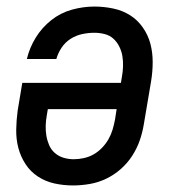

<svg xmlns="http://www.w3.org/2000/svg" viewBox="-20 -558 540 586"><path d="M203 8Q174 8 146.5 2Q119 -4 96 -19Q73 -34 58 -57Q43 -80 36 -106.5Q29 -133 29.5 -162.5Q30 -192 34 -221L48 -305H349L352 -323Q355 -339 355.5 -355.5Q356 -372 353.5 -387Q351 -402 344 -416Q337 -430 326 -440Q315 -450 299.5 -454Q284 -458 268 -458Q250 -458 231 -454Q212 -450 195.5 -439.5Q179 -429 168 -412.5Q157 -396 152 -378H62Q70 -412 89 -443Q108 -474 136.5 -496.5Q165 -519 199.5 -528.5Q234 -538 268 -538Q297 -538 325.5 -532Q354 -526 377 -511.5Q400 -497 416 -474Q432 -451 439 -424.5Q446 -398 446 -368.5Q446 -339 441 -309L419 -179Q415 -154 406.5 -129.5Q398 -105 383.5 -82.5Q369 -60 348.5 -42Q328 -24 304 -12.5Q280 -1 254 3.5Q228 8 203 8ZM205 -72Q220 -72 236 -75.5Q252 -79 266 -87Q280 -95 291.5 -107Q303 -119 311 -133Q319 -147 323.5 -162Q328 -177 331 -193L336 -225H126L123 -207Q120 -191 119.5 -175Q119 -159 121.5 -144Q124 -129 130 -115Q136 -101 147.5 -91Q159 -81 174 -76.5Q189 -72 205 -72Q205 -72 205 -72Q205 -72 205 -72Z"/></svg>

Font: Iosevka Curly Medium Oblique
Style: Regular
Weight: 500
Italic angle: -9°
Monospace: yes
Designer: Belleve Invis
Foundry: Belleve Invis
Version: Version 11.1.0; ttfautohint (v1.8.3)